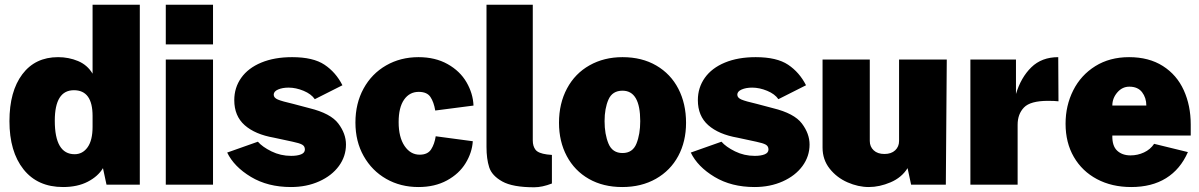

<svg xmlns="http://www.w3.org/2000/svg" viewBox="-20 -782 5077 813"><path d="M20 -269Q20 -395 74.5 -467.5Q129 -540 226 -540Q271 -540 310.5 -523.5Q350 -507 372 -470V-762H572V0H431L416 -70Q395 -35 351.5 -12.5Q308 10 247 10Q139 10 79.5 -65Q20 -140 20 -269ZM372 -245V-291Q372 -400 293 -400Q212 -400 212 -271Q212 -129 296 -129Q330 -129 351 -158.5Q372 -188 372 -245Z M882 -594H682V-762H882ZM882 0H682V-530H882Z M942 -136 1072 -182Q1091 -160 1129.5 -141Q1168 -122 1213 -122Q1239 -122 1255 -128.5Q1271 -135 1271 -149Q1271 -163 1259.5 -169.5Q1248 -176 1219 -182L1140 -199Q1060 -213 1016 -252Q972 -291 972 -358Q972 -411 1001.5 -452.5Q1031 -494 1086.5 -517Q1142 -540 1217 -540Q1306 -540 1354 -508Q1402 -476 1430 -421L1313 -362Q1298 -384 1265.5 -397.5Q1233 -411 1202 -411Q1176 -411 1157.5 -403Q1139 -395 1139 -381Q1139 -368 1156.5 -360.5Q1174 -353 1222 -342L1290 -324Q1380 -302 1412.5 -259Q1445 -216 1445 -170Q1445 -120 1415 -79Q1385 -38 1331.5 -14Q1278 10 1212 10Q1114 10 1042.5 -33Q971 -76 942 -136Z M1985 -335 1823 -314Q1817 -350 1802.5 -371.5Q1788 -393 1753 -393Q1714 -393 1691 -360Q1668 -327 1668 -265Q1668 -201 1693 -164Q1718 -127 1757 -127Q1791 -127 1805.5 -149.5Q1820 -172 1825 -205L1982 -184Q1979 -136 1951.5 -91Q1924 -46 1872.5 -18Q1821 10 1752 10Q1676 10 1615.5 -24.5Q1555 -59 1520 -121Q1485 -183 1485 -263Q1485 -344 1519.5 -407Q1554 -470 1615 -505Q1676 -540 1752 -540Q1823 -540 1875.5 -510.5Q1928 -481 1955.5 -433.5Q1983 -386 1985 -335Z M2040 -160V-762H2236V-187Q2236 -163 2247.5 -148Q2259 -133 2296 -128L2317 -126V-5Q2276 11 2242 11Q2151 11 2107 -13.5Q2063 -38 2051.5 -73.5Q2040 -109 2040 -160Z M2347 -262Q2347 -344 2381 -407.5Q2415 -471 2476.5 -505.5Q2538 -540 2616 -540Q2698 -540 2759 -504.5Q2820 -469 2852.5 -406Q2885 -343 2885 -262Q2885 -183 2852 -121.5Q2819 -60 2757.5 -25Q2696 10 2615 10Q2534 10 2473.5 -24.5Q2413 -59 2380 -121Q2347 -183 2347 -262ZM2691 -269Q2691 -398 2616 -398Q2573 -398 2556.5 -360.5Q2540 -323 2540 -269Q2540 -214 2556.5 -174Q2573 -134 2616 -134Q2659 -134 2675 -174Q2691 -214 2691 -269Z M2905 -136 3035 -182Q3054 -160 3092.5 -141Q3131 -122 3176 -122Q3202 -122 3218 -128.5Q3234 -135 3234 -149Q3234 -163 3222.5 -169.5Q3211 -176 3182 -182L3103 -199Q3023 -213 2979 -252Q2935 -291 2935 -358Q2935 -411 2964.5 -452.5Q2994 -494 3049.5 -517Q3105 -540 3180 -540Q3269 -540 3317 -508Q3365 -476 3393 -421L3276 -362Q3261 -384 3228.5 -397.5Q3196 -411 3165 -411Q3139 -411 3120.5 -403Q3102 -395 3102 -381Q3102 -368 3119.5 -360.5Q3137 -353 3185 -342L3253 -324Q3343 -302 3375.5 -259Q3408 -216 3408 -170Q3408 -120 3378 -79Q3348 -38 3294.5 -14Q3241 10 3175 10Q3077 10 3005.5 -33Q2934 -76 2905 -136Z M3463 -157V-530H3663V-185Q3663 -161 3679.5 -145.5Q3696 -130 3725 -130Q3754 -130 3770.5 -145.5Q3787 -161 3787 -185V-530H3989L3985 0H3838L3823 -70Q3798 -30 3751 -10Q3704 10 3659 10Q3614 10 3568.5 -10Q3523 -30 3493 -68Q3463 -106 3463 -157Z M4089 -530H4282V-384Q4303 -454 4347 -497Q4391 -540 4461 -540L4462 -353Q4446 -355 4418 -355Q4343 -355 4316 -327Q4289 -299 4289 -254V0H4089Z M4767 -124Q4797 -124 4824 -136.5Q4851 -149 4867 -173L5010 -138Q4978 -65 4917.5 -27.5Q4857 10 4770 10Q4688 10 4625 -23.5Q4562 -57 4527 -117.5Q4492 -178 4492 -258Q4492 -335 4524.5 -399.5Q4557 -464 4618 -502Q4679 -540 4761 -540Q4845 -540 4904 -502.5Q4963 -465 4992.5 -400Q5022 -335 5022 -255V-208H4690Q4689 -164 4710.5 -144Q4732 -124 4767 -124ZM4834 -335Q4834 -368 4816 -391.5Q4798 -415 4762 -415Q4732 -415 4711 -390.5Q4690 -366 4690 -335Z"/></svg>

Font: Morrison Black
Style: Regular
Weight: 900
Designer: Pablo Impallari, Rodrigo Fuenzalida (Modified by Dan O. Williams)
Version: Version 0.03;June 6, 2019;FontCreator 11.5.0.2425 64-bit; tt